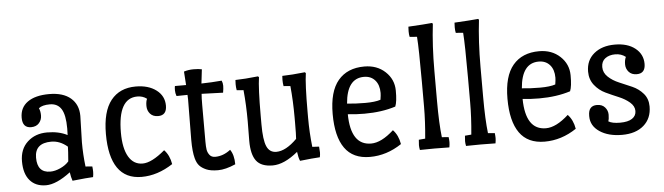

<svg xmlns="http://www.w3.org/2000/svg" viewBox="-45 -856 3612 1045"><g transform="rotate(-5 1760.5 -333.5)"><path d="M388 -345 384 -201Q384 -133 392 -68L429 -65Q431 -49 431 -35.5Q431 -22 428 -7Q399 -6 315 3Q308 -16 304 -44Q226 15 169.5 15Q113 15 81.5 -21.5Q50 -58 50 -125.5Q50 -193 92.5 -232Q135 -271 199.5 -271Q264 -271 310 -247Q311 -258 311 -283Q311 -357 290.5 -389.5Q270 -422 228 -422Q186 -422 167 -406Q175 -390 175 -366Q175 -342 159.5 -324.5Q144 -307 116 -307Q69 -307 69 -362.5Q69 -418 111 -448Q153 -478 229 -478Q305 -478 346.5 -442.5Q388 -407 388 -345ZM306 -184Q265 -219 218 -219Q128 -219 128 -139Q128 -57 199 -57Q225 -57 254.5 -70.5Q284 -84 301 -104Q306 -164 306 -184Z M758 -406Q736 -423 706 -423Q600 -423 600 -235Q600 -149 627 -103Q654 -57 703.5 -57Q753 -57 826 -119Q855 -89 863 -40Q779 15 692 15Q605 15 561.5 -48Q518 -111 518 -234Q518 -357 566 -417.5Q614 -478 702 -478Q771 -478 814 -445.5Q857 -413 857 -360Q857 -307 810 -307Q782 -307 766.5 -324.5Q751 -342 751 -367.5Q751 -393 758 -406Z M978 -162Q978 -162 980 -385Q980 -400 979 -408Q937 -408 919 -407Q913 -423 913 -438.5Q913 -454 915 -462H976L971 -536Q996 -544 1023.5 -544Q1051 -544 1069 -540L1060 -463Q1115 -464 1171 -469Q1177 -456 1177 -440.5Q1177 -425 1173 -403Q1136 -405 1056 -407Q1054 -387 1054 -348V-145Q1054 -119 1056.5 -102.5Q1059 -86 1069.5 -72.5Q1080 -59 1100 -59Q1144 -59 1184 -90Q1205 -60 1205 -9Q1150 15 1109.5 15Q1069 15 1045 4.5Q1021 -6 1008 -20.5Q995 -35 988 -61Q978 -98 978 -162Z M1292 -129 1293 -236Q1293 -325 1285 -407L1248 -410Q1245 -426 1245 -443Q1245 -460 1246 -466Q1297 -467 1370 -475L1375 -470Q1366 -411 1366 -259V-212Q1366 -128 1381.5 -92.5Q1397 -57 1434 -57Q1486 -57 1547 -118Q1549 -141 1549 -207V-236Q1549 -325 1541 -407L1504 -410Q1501 -427 1501 -443.5Q1501 -460 1502 -466Q1553 -467 1626 -475L1631 -470Q1622 -411 1622 -259V-227Q1622 -145 1631 -67L1668 -65Q1670 -43 1670 -32.5Q1670 -22 1667 -7Q1628 -5 1558 3Q1550 -15 1546 -47Q1471 15 1408 15Q1345 15 1318.5 -20Q1292 -55 1292 -129Z M1930 -222Q1881 -222 1839 -227Q1841 -57 1952 -57Q2008 -57 2076 -119Q2105 -89 2113 -40Q2031 15 1939 15Q1847 15 1802 -48.5Q1757 -112 1757 -235Q1757 -358 1807.5 -418Q1858 -478 1951 -478Q2020 -478 2065 -436Q2110 -394 2110.5 -333Q2111 -272 2100 -246Q2025 -222 1930 -222ZM1944 -422Q1851 -422 1840 -285Q1885 -280 1939 -280Q1993 -280 2023 -290Q2027 -315 2027 -327Q2027 -371 2004.5 -396.5Q1982 -422 1944 -422Z M2256 -232V-369Q2256 -549 2251 -614L2211 -617Q2208 -630 2208 -647.5Q2208 -665 2209 -673Q2300 -678 2339 -682L2343 -677Q2329 -558 2329 -421V-256Q2329 -133 2338 -58L2375 -55Q2377 -39 2377 -27.5Q2377 -16 2374 1Q2339 0 2293 0Q2247 0 2213 1Q2210 -14 2210 -25.5Q2210 -37 2212 -55L2247 -58Q2256 -152 2256 -232Z M2508 -232V-369Q2508 -549 2503 -614L2463 -617Q2460 -630 2460 -647.5Q2460 -665 2461 -673Q2552 -678 2591 -682L2595 -677Q2581 -558 2581 -421V-256Q2581 -133 2590 -58L2627 -55Q2629 -39 2629 -27.5Q2629 -16 2626 1Q2591 0 2545 0Q2499 0 2465 1Q2462 -14 2462 -25.5Q2462 -37 2464 -55L2499 -58Q2508 -152 2508 -232Z M2885 -222Q2836 -222 2794 -227Q2796 -57 2907 -57Q2963 -57 3031 -119Q3060 -89 3068 -40Q2986 15 2894 15Q2802 15 2757 -48.5Q2712 -112 2712 -235Q2712 -358 2762.5 -418Q2813 -478 2906 -478Q2975 -478 3020 -436Q3065 -394 3065.5 -333Q3066 -272 3055 -246Q2980 -222 2885 -222ZM2899 -422Q2806 -422 2795 -285Q2840 -280 2894 -280Q2948 -280 2978 -290Q2982 -315 2982 -327Q2982 -371 2959.5 -396.5Q2937 -422 2899 -422Z M3425 -307Q3397 -307 3381.5 -324.5Q3366 -342 3366 -366Q3366 -390 3374 -406Q3350 -425 3317 -425Q3284 -425 3262.5 -409Q3241 -393 3241 -362Q3241 -331 3265.5 -308Q3290 -285 3325 -270.5Q3360 -256 3395 -240.5Q3430 -225 3454.5 -196.5Q3479 -168 3479 -126Q3479 -61 3435.5 -23Q3392 15 3317 15Q3242 15 3194.5 -17Q3147 -49 3147 -101V-105Q3147 -159 3194 -159Q3222 -159 3237.5 -141.5Q3253 -124 3253 -101Q3253 -78 3248 -65Q3268 -52 3311.5 -52Q3355 -52 3377.5 -67Q3400 -82 3400 -108.5Q3400 -135 3375.5 -156Q3351 -177 3316 -191.5Q3281 -206 3246 -222.5Q3211 -239 3186.5 -270Q3162 -301 3162 -344Q3162 -406 3205.5 -442Q3249 -478 3319 -478Q3389 -478 3430.5 -445Q3472 -412 3472 -359.5Q3472 -307 3425 -307Z"/></g></svg>

Font: Port Lligat Slab
Style: Regular
Weight: 400
Designer: Dario Muhafara, Eduardo Rodriguez Tunni
Foundry: Tipo
Version: Version 1.002